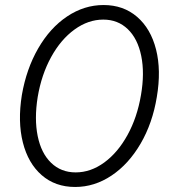

<svg xmlns="http://www.w3.org/2000/svg" viewBox="-20 -732 678 764"><path d="M67 -354Q85 -458 132 -539.5Q179 -621 247 -666.5Q315 -712 392 -712Q471 -712 525.5 -665Q580 -618 601 -535Q622 -452 604 -346Q587 -242 539.5 -160.5Q492 -79 424 -33.5Q356 12 279 12Q200 12 146 -35Q92 -82 71 -165Q50 -248 67 -354ZM541 -354Q556 -441 542 -509.5Q528 -578 488.5 -616Q449 -654 391 -654Q331 -654 276.5 -614.5Q222 -575 183.5 -505Q145 -435 130 -346Q116 -259 130 -190.5Q144 -122 183.5 -84Q223 -46 281 -46Q341 -46 395 -85.5Q449 -125 487.5 -195Q526 -265 541 -354Z"/></svg>

Font: Oak Sans Light Italic
Style: Regular
Weight: 400
Italic angle: -9.5°
Foundry: Erik Kennedy, Walven
Version: Version 1.000;Glyphs 3.1.2 (3151)